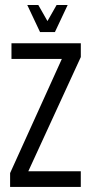

<svg xmlns="http://www.w3.org/2000/svg" viewBox="-20 -740 361 760"><path d="M25.4 -568.7H299.9V-514.2L92 -62H299.8V0H20V-54.9L224.8 -506.7H25.4ZM204 -720.1H247.8L197.3 -613H143.1ZM88 -720.1H131.7L192.7 -613H138.5Z"/></svg>

Font: Khand Variable Light
Style: Regular
Weight: 300
Designer: Satya Rajpurohit
Foundry: Indian Type Foundry
Version: Version 3.000